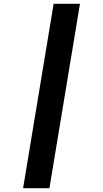

<svg xmlns="http://www.w3.org/2000/svg" viewBox="-20 -843 540 1006"><path d="M101 143 261 -823H399L239 143Z"/></svg>

Font: Iosevka Slab Heavy
Style: Italic
Weight: 900
Italic angle: -9°
Monospace: yes
Designer: Belleve Invis
Foundry: Belleve Invis
Version: Version 11.1.0; ttfautohint (v1.8.3)